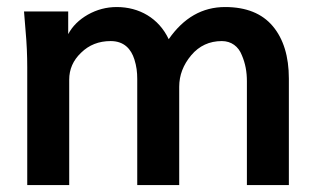

<svg xmlns="http://www.w3.org/2000/svg" viewBox="-20 -534 938 554"><path d="M179.7 0V-304.2C179.7 -334 190.9 -359.9 213.9 -381.8C236.8 -404.3 265.1 -415.5 299.3 -415.5C338.4 -415.5 358.4 -392.1 367.7 -362.8C374 -342.8 376 -325.7 376 -306.2V0H497.1V-283.7C497.1 -316.9 508.8 -347.2 531.7 -374.5C554.7 -401.9 584.5 -415.5 620.1 -415.5C647.5 -415.5 668 -399.9 677.7 -375C688 -351.1 692.4 -326.7 692.4 -299.8V0H813.5V-307.1C813.5 -371.1 797.9 -421.9 767.1 -458.5C736.3 -495.1 690.4 -513.7 629.4 -513.7C564 -513.7 509.8 -482.9 466.8 -420.9C438 -481.9 381.3 -513.7 316.9 -513.7C287.1 -513.7 259.3 -506.3 233.4 -491.7C208 -477.1 189 -458.5 176.8 -435.5V-501H49.3L53.7 -446.3C57.1 -409.7 58.6 -374.5 58.6 -339.8V0Z"/></svg>

Font: Ride
Style: Bold
Weight: 700
Version: Version 3.000